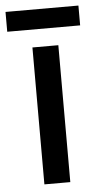

<svg xmlns="http://www.w3.org/2000/svg" viewBox="-68 -813 389 753"><g transform="rotate(-5 126.5 -436.5)"><path d="M178 -93H76V-632H178ZM270 -780V-702H-17V-780Z"/></g></svg>

Font: Noto Sans Telugu UI SemiCondensed Medium
Style: Regular
Weight: 500
Width: 4
Designer: Jelle Bosma - Monotype Design Team
Foundry: Monotype Imaging Inc.
Version: Version 2.005; ttfautohint (v1.8.4.7-5d5b)